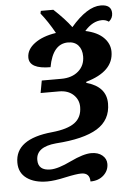

<svg xmlns="http://www.w3.org/2000/svg" viewBox="-99 -705 673 965"><g transform="rotate(-5 237.5 -222.5)"><path d="M106.9 -249 118.2 -311H216.8Q270.5 -311 303.2 -339.4Q335.9 -367.7 335.9 -414.1Q335.9 -448.7 317.6 -469.5Q299.3 -490.2 266.1 -490.2Q189 -490.2 168 -374Q61 -374 61 -432.1Q61 -472.2 101.3 -502.4Q141.6 -532.7 210 -543Q177.2 -602.1 141.1 -647L144 -660.2H207Q262.7 -608.4 294.9 -564.9Q377.4 -661.1 445.8 -661.1Q500 -661.1 500 -617.2Q500 -592.3 480 -576.2Q465.3 -586.9 445.8 -586.9Q398.9 -586.9 357.9 -540Q418 -527.3 449 -496.3Q480 -465.3 480 -424.8Q480 -325.2 340.8 -285.2L339.8 -279.8Q439.9 -252.4 439.9 -167Q439.9 -84 371.1 -41.7Q302.2 0.5 162.1 9.8Q61 19 61 85Q61 138.2 123 138.2Q161.6 138.2 228 106Q294.4 74.2 334 74.2Q368.7 74.2 389.4 91.6Q410.2 108.9 410.2 134.8Q410.2 168.9 384.3 192.4Q358.4 215.8 317.9 215.8Q317.9 171.9 274.9 171.9Q250.5 171.9 194.3 184.1Q138.2 196.8 102.1 196.8Q37.6 196.8 -1.2 168.9Q-40 141.1 -40 89.8Q-40 -29.8 147 -47.9Q225.6 -55.7 262.2 -82.8Q298.8 -109.9 298.8 -162.1Q298.8 -198.7 272 -223.9Q245.1 -249 200.2 -249Z"/></g></svg>

Font: Droid Serif
Style: Bold Italic
Weight: 700
Italic angle: -12°
Designer: Monotype Design team
Foundry: Monotype Imaging Inc.
Version: Version 1.03